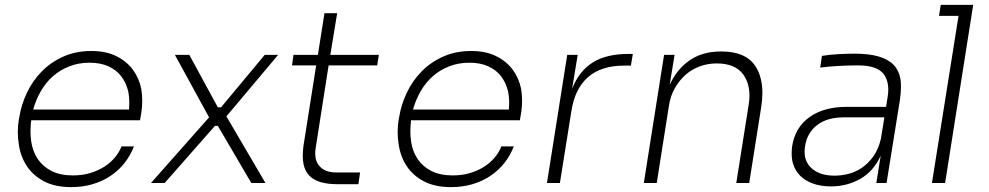

<svg xmlns="http://www.w3.org/2000/svg" viewBox="-20 -750 4054 787"><path d="M272 17Q205 17 160 -7Q115 -31 89.5 -70Q64 -109 57 -159Q53 -184 53 -209Q53 -234 57 -259L59 -269Q67 -320 90 -369Q113 -418 150.5 -456.5Q188 -495 239.5 -518Q291 -541 354 -541Q414 -541 456.5 -520Q499 -499 524.5 -464.5Q550 -430 559 -386Q563 -362 563 -337Q563 -315 560 -293L554 -257H108Q105 -234 105 -212Q105 -191 108 -170Q114 -129 135 -98Q156 -67 191.5 -49Q227 -31 279 -31Q317 -31 349 -40.5Q381 -50 406.5 -66Q432 -82 450.5 -104Q469 -126 478 -150H529Q515 -113 490.5 -82Q466 -51 433 -29Q400 -7 359.5 5Q319 17 272 17ZM347 -493Q302 -493 264 -478Q226 -463 197 -437.5Q168 -412 147.5 -376.5Q127 -341 116 -301H509Q510 -315 510 -328Q510 -355 505 -378Q496 -413 476 -438.5Q456 -464 423.5 -478.5Q391 -493 347 -493Z M599 0 837 -269 697 -525H756L873 -310H886L1065 -525H1120L908 -273L1068 0H1010L873 -234H861L655 0Z M1327 -482 1274 -144Q1272 -132 1272 -121Q1272 -89 1289 -70Q1311 -43 1359 -43H1456L1449 5H1362Q1325 5 1296 -3Q1267 -11 1248.5 -29.5Q1230 -48 1224 -78Q1221 -93 1221 -112Q1221 -131 1224 -153L1276 -482H1177L1183 -525H1283L1310 -696H1362L1334 -525H1533L1526 -482Z M1829 17Q1762 17 1717 -7Q1672 -31 1646.5 -70Q1621 -109 1614 -159Q1610 -184 1610 -209Q1610 -234 1614 -259L1616 -269Q1624 -320 1647 -369Q1670 -418 1707.5 -456.5Q1745 -495 1796.5 -518Q1848 -541 1911 -541Q1971 -541 2013.5 -520Q2056 -499 2081.5 -464.5Q2107 -430 2116 -386Q2120 -362 2120 -337Q2120 -315 2117 -293L2111 -257H1665Q1662 -234 1662 -212Q1662 -191 1665 -170Q1671 -129 1692 -98Q1713 -67 1748.5 -49Q1784 -31 1836 -31Q1874 -31 1906 -40.5Q1938 -50 1963.5 -66Q1989 -82 2007.5 -104Q2026 -126 2035 -150H2086Q2072 -113 2047.5 -82Q2023 -51 1990 -29Q1957 -7 1916.5 5Q1876 17 1829 17ZM1904 -493Q1859 -493 1821 -478Q1783 -463 1754 -437.5Q1725 -412 1704.5 -376.5Q1684 -341 1673 -301H2066Q2067 -315 2067 -328Q2067 -355 2062 -378Q2053 -413 2033 -438.5Q2013 -464 1980.5 -478.5Q1948 -493 1904 -493Z M2222 0 2305 -525H2348L2325 -386Q2353 -458 2409 -493.5Q2465 -529 2556 -529H2574L2566 -481H2538Q2444 -481 2390 -433.5Q2336 -386 2322 -294L2275 0Z M2619 0 2702 -525H2745L2725 -402Q2754 -466 2806.5 -502.5Q2859 -539 2935 -539H2938Q3037 -539 3077 -478Q3105 -434 3105 -369Q3105 -342 3100 -310L3051 0H2998L3049 -322Q3052 -341 3052 -358Q3052 -409 3027 -444Q2994 -490 2918 -490Q2880 -490 2847 -477.5Q2814 -465 2788.5 -442Q2763 -419 2745.5 -387.5Q2728 -356 2722 -317L2672 0Z M3386 14Q3346 14 3314 3Q3282 -8 3260.5 -29Q3239 -50 3230 -81Q3225 -99 3225 -121Q3225 -135 3227 -151Q3239 -227 3297.5 -269.5Q3356 -312 3451 -312H3612L3618 -350Q3621 -367 3621 -382Q3621 -422 3601 -448Q3573 -482 3497 -482Q3455 -482 3413.5 -479.5Q3372 -477 3342 -473L3349 -521Q3380 -526 3415.5 -528Q3451 -530 3483 -530Q3542 -530 3581.5 -518.5Q3621 -507 3643 -484Q3665 -461 3671 -426Q3673 -411 3673 -394Q3673 -370 3669 -342L3614 0H3572L3590 -112Q3561 -48 3506.5 -17Q3452 14 3386 14ZM3401 -30Q3429 -30 3458.5 -37.5Q3488 -45 3514 -63Q3540 -81 3560.5 -110Q3581 -139 3591 -182L3605 -269H3439Q3370 -269 3329 -237Q3288 -205 3280 -151Q3278 -139 3278 -128Q3278 -87 3305 -62Q3338 -30 3401 -30Z M3800 0 3909 -685H3829L3836 -730H3969L3962 -685L3854 0Z"/></svg>

Font: Sora ExtraLight
Style: Italic
Weight: 200
Designer: Jonathan Barnbrook, Juli√°n Moncada
Version: Version 1.000